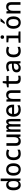

<svg xmlns="http://www.w3.org/2000/svg" viewBox="3252 -4058 816 7359"><g transform="rotate(-90 3659.5 -378.0)"><path d="M245 10C318 10 365 -23 395 -72H400L417 0H497V-760H396V-559C396 -530 399 -497 403 -470H398C370 -517 322 -549 253 -549C115 -549 46 -446 46 -270C46 -91 119 10 245 10ZM277 -77C190 -77 151 -138 151 -263C151 -396 194 -463 280 -463C372 -463 400 -383 400 -268V-249C400 -142 363 -77 277 -77Z M846 10C990 10 1081 -90 1081 -268C1081 -452 983 -549 842 -549C699 -549 608 -450 608 -272C608 -90 702 10 846 10ZM845 -74C755 -74 710 -147 710 -270C710 -393 755 -465 844 -465C933 -465 978 -394 978 -270C978 -147 934 -74 845 -74Z M1449 10C1503 10 1557 0 1602 -22V-114C1558 -92 1509 -79 1460 -79C1360 -79 1306 -134 1306 -268C1306 -397 1355 -460 1462 -460C1502 -460 1537 -452 1580 -431L1612 -515C1564 -538 1513 -549 1455 -549C1302 -549 1201 -466 1201 -265C1201 -74 1292 10 1449 10Z M1927 10C1998 10 2051 -14 2084 -71H2089L2104 0H2185V-539H2084V-262C2084 -144 2051 -75 1958 -75C1882 -75 1853 -115 1853 -201V-539H1751V-180C1751 -53 1809 10 1927 10Z M2288 0H2379V-309C2379 -400 2392 -462 2440 -462C2479 -462 2488 -427 2488 -364V0H2580V-313C2580 -409 2597 -462 2643 -462C2682 -462 2688 -426 2688 -364V0H2780V-371C2780 -494 2754 -549 2676 -549C2622 -549 2593 -522 2571 -472H2567C2553 -522 2528 -549 2475 -549C2430 -549 2400 -530 2378 -479H2372L2359 -539H2288Z M3135 10C3194 10 3251 -2 3305 -28V-118C3251 -93 3199 -77 3142 -77C3040 -77 2974 -126 2970 -245H3327V-299C3327 -454 3245 -549 3107 -549C2959 -549 2867 -443 2867 -268C2867 -89 2967 10 3135 10ZM3227 -324H2972C2982 -413 3032 -465 3107 -465C3181 -465 3224 -411 3227 -324Z M3445 0H3547V-274C3547 -396 3585 -465 3677 -465C3747 -465 3778 -425 3778 -338V0H3879V-356C3879 -488 3814 -549 3706 -549C3633 -549 3575 -522 3546 -464H3540L3526 -539H3445Z M4316 10C4358 10 4399 3 4436 -7V-92C4399 -83 4362 -77 4331 -77C4262 -77 4230 -105 4230 -180V-452H4428V-539H4230V-680H4155L4132 -541L3992 -517V-452H4127V-165C4127 -34 4201 10 4316 10Z M4733 10C4801 10 4855 -17 4897 -74H4901L4915 0H4994V-364C4994 -490 4921 -549 4789 -549C4713 -549 4654 -529 4600 -502L4635 -425C4679 -450 4729 -465 4781 -465C4852 -465 4898 -437 4898 -354V-329L4791 -326C4646 -322 4566 -268 4566 -151C4566 -45 4632 10 4733 10ZM4756 -74C4702 -74 4664 -98 4664 -156C4664 -219 4709 -253 4816 -256L4898 -259V-214C4898 -119 4830 -74 4756 -74Z M5390 10C5444 10 5498 0 5543 -22V-114C5499 -92 5450 -79 5401 -79C5301 -79 5247 -134 5247 -268C5247 -397 5296 -460 5403 -460C5443 -460 5478 -452 5521 -431L5553 -515C5505 -538 5454 -549 5396 -549C5243 -549 5142 -466 5142 -265C5142 -74 5233 10 5390 10Z M5918 -628C5958 -628 5986 -651 5986 -696C5986 -742 5958 -764 5918 -764C5878 -764 5851 -742 5851 -696C5851 -650 5878 -628 5918 -628ZM5701 0H6133V-71L5975 -84V-539H5718V-467L5874 -453V-84L5701 -71Z M6423 -618V-606H6490C6535 -643 6607 -718 6633 -756V-766H6516C6494 -721 6456 -662 6423 -618ZM6476 10C6620 10 6711 -90 6711 -268C6711 -452 6613 -549 6472 -549C6329 -549 6238 -450 6238 -272C6238 -90 6332 10 6476 10ZM6475 -74C6385 -74 6340 -147 6340 -270C6340 -393 6385 -465 6474 -465C6563 -465 6608 -394 6608 -270C6608 -147 6564 -74 6475 -74Z M6823 0H6925V-274C6925 -396 6963 -465 7055 -465C7125 -465 7156 -425 7156 -338V0H7257V-356C7257 -488 7192 -549 7084 -549C7011 -549 6953 -522 6924 -464H6918L6904 -539H6823Z"/></g></svg>

Font: Noto Sans Mono SemiCondensed Medium
Style: Regular
Weight: 500
Width: 4
Designer: Monotype Design Team
Foundry: Monotype Imaging Inc.
Version: Version 2.014